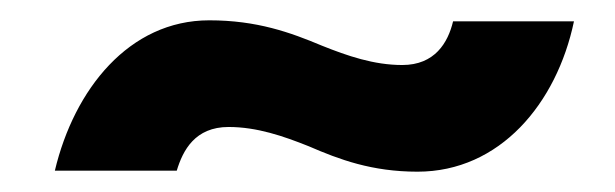

<svg xmlns="http://www.w3.org/2000/svg" viewBox="-20 -424 605 189"><path d="M34 -256H154C160 -276 172 -299 205 -299C233 -299 259 -290 284 -280C314 -267 346 -255 391 -255C472 -255 528 -322 545 -403H426C421 -382 408 -360 376 -360C348 -360 322 -369 297 -379C266 -392 233 -404 186 -404C107 -404 53 -336 34 -256Z"/></svg>

Font: Fixel Display
Style: Bold Italic
Weight: 700
Italic angle: -10°
Designer: AlfaBravo + MacPaw
Foundry: Kyrylo Tkachov, Marchela Mozhyna, Serhii Makarenko, Maria Weinstein, Zakhar Kryvoshyya
Version: Version 1.210;Glyphs 3.2 (3217)